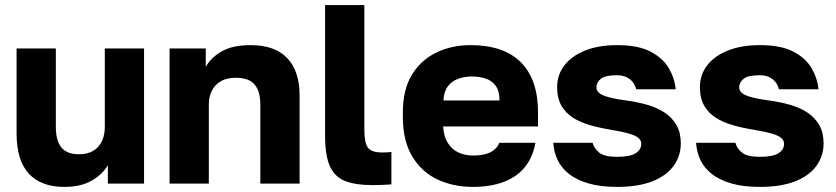

<svg xmlns="http://www.w3.org/2000/svg" viewBox="-20 -720 3280 753"><path d="M232 13Q141 13 93 -39Q45 -91 45 -197V-530H199V-221Q199 -169 220.5 -142Q242 -115 290 -115Q324 -115 346.5 -129Q369 -143 380 -167Q391 -191 391 -221V-530H545V0H403V-72Q382 -36 339.5 -11.5Q297 13 232 13Z M645 0V-530H787V-458Q807 -494 849.5 -518.5Q892 -543 963 -543Q1058 -543 1106.5 -492Q1155 -441 1155 -345V0H1001V-310Q1001 -362 978.5 -388.5Q956 -415 905 -415Q868 -415 844.5 -400.5Q821 -386 810 -362.5Q799 -339 799 -310V0Z M1440 6Q1376 6 1335 -9.5Q1294 -25 1274.5 -66.5Q1255 -108 1255 -187V-700H1409V-210Q1409 -161 1422.5 -141.5Q1436 -122 1479 -122Q1491 -122 1499 -122.5Q1507 -123 1515 -124V3Q1505 4 1493.5 4.5Q1482 5 1468.5 5.5Q1455 6 1440 6Z M1835 13Q1757 13 1695 -16.5Q1633 -46 1596.5 -107Q1560 -168 1560 -260V-280Q1560 -368 1595 -426Q1630 -484 1690.5 -513.5Q1751 -543 1825 -543Q1956 -543 2023 -475.5Q2090 -408 2090 -280V-224H1718Q1720 -185 1736.5 -159Q1753 -133 1779 -121.5Q1805 -110 1835 -110Q1879 -110 1904.5 -123.5Q1930 -137 1938 -160H2080Q2064 -73 2001 -30Q1938 13 1835 13ZM1830 -420Q1802 -420 1777 -411Q1752 -402 1736.5 -381.5Q1721 -361 1719 -326H1939Q1939 -363 1924 -383.5Q1909 -404 1884.5 -412Q1860 -420 1830 -420Z M2400 13Q2335 13 2288.5 -0.5Q2242 -14 2212 -37.5Q2182 -61 2167 -92.5Q2152 -124 2150 -160H2304Q2310 -138 2330 -121.5Q2350 -105 2400 -105Q2451 -105 2473 -119Q2495 -133 2495 -156Q2495 -168 2485.5 -177.5Q2476 -187 2450.5 -195Q2425 -203 2377 -211Q2333 -218 2294.5 -229Q2256 -240 2227 -258.5Q2198 -277 2181.5 -306Q2165 -335 2165 -379Q2165 -426 2193 -463Q2221 -500 2274 -521.5Q2327 -543 2400 -543Q2483 -543 2531.5 -517.5Q2580 -492 2603 -452.5Q2626 -413 2630 -370H2475Q2469 -395 2449.5 -410Q2430 -425 2400 -425Q2354 -425 2336.5 -411Q2319 -397 2319 -377Q2319 -357 2347 -345.5Q2375 -334 2436 -326Q2480 -320 2518.5 -309Q2557 -298 2586.5 -278.5Q2616 -259 2633 -229.5Q2650 -200 2650 -158Q2650 -108 2621.5 -69Q2593 -30 2537.5 -8.5Q2482 13 2400 13Z M2960 13Q2895 13 2848.5 -0.5Q2802 -14 2772 -37.5Q2742 -61 2727 -92.5Q2712 -124 2710 -160H2864Q2870 -138 2890 -121.5Q2910 -105 2960 -105Q3011 -105 3033 -119Q3055 -133 3055 -156Q3055 -168 3045.5 -177.5Q3036 -187 3010.5 -195Q2985 -203 2937 -211Q2893 -218 2854.5 -229Q2816 -240 2787 -258.5Q2758 -277 2741.5 -306Q2725 -335 2725 -379Q2725 -426 2753 -463Q2781 -500 2834 -521.5Q2887 -543 2960 -543Q3043 -543 3091.5 -517.5Q3140 -492 3163 -452.5Q3186 -413 3190 -370H3035Q3029 -395 3009.5 -410Q2990 -425 2960 -425Q2914 -425 2896.5 -411Q2879 -397 2879 -377Q2879 -357 2907 -345.5Q2935 -334 2996 -326Q3040 -320 3078.5 -309Q3117 -298 3146.5 -278.5Q3176 -259 3193 -229.5Q3210 -200 3210 -158Q3210 -108 3181.5 -69Q3153 -30 3097.5 -8.5Q3042 13 2960 13Z"/></svg>

Font: Golos Text
Style: Bold
Weight: 700
Designer: A.Korolkova, Vitaly Kuzmin
Foundry: ParaType Ltd
Version: Version 2.004